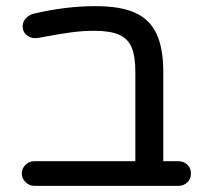

<svg xmlns="http://www.w3.org/2000/svg" viewBox="-20 -603 666 624"><path d="M50.8 -39.1Q50.8 -55.7 63 -67.4Q75.2 -79.1 90.8 -79.1H419.9V-368.2Q419.9 -421.9 407.2 -450.2Q395.5 -477.5 366.7 -490.2Q337.9 -502.9 286.1 -502.9Q250 -502.9 212.4 -498Q174.8 -493.2 102.5 -479.5Q84 -476.6 68.8 -487.3Q53.7 -498 53.7 -517.6Q53.7 -532.2 64 -543.5Q74.2 -554.7 89.8 -558.6Q193.4 -583 290 -583Q372.1 -583 418.9 -561.5Q466.8 -540 488.8 -493.2Q510.7 -446.3 510.7 -368.2V-79.1H559.6Q577.1 -79.1 588.9 -67.9Q600.6 -56.6 600.6 -39.1Q600.6 -21.5 588.9 -10.3Q577.1 1 559.6 1H90.8Q75.2 1 63 -11.2Q50.8 -23.4 50.8 -39.1Z"/></svg>

Font: jf-openhuninn-2.0
Style: Regular
Weight: 400
Designer: [Kosugi Maru]
Designed by MOTOYA      

[Varela Round]
Joe Prince (Latin component); Avraham Cornfeld (Hebrew component)
Foundry: justfont CO.,LTD.
Version: 2.0